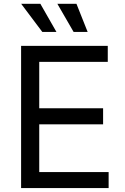

<svg xmlns="http://www.w3.org/2000/svg" viewBox="-20 -962 641 982"><path d="M87.9 0V-727.5H531.2V-645.5H180.7V-408.2H507.3V-326.2H180.7V-82H535.6V0ZM356.4 -798.8 273.4 -942.4H371.1L428.2 -798.8ZM196.3 -798.8 88.4 -942.4H186.5L268.6 -798.8Z"/></svg>

Font: Inter Variable
Style: Regular
Weight: 400
Designer: Rasmus Andersson
Foundry: rsms
Version: Version 4.001;git-9221beed3